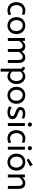

<svg xmlns="http://www.w3.org/2000/svg" viewBox="2398 -3198 1021 5856"><g transform="rotate(90 2908.0 -270.5)"><path d="M412 -425Q383 -439 358 -445.5Q333 -452 302 -452Q267 -452 236.5 -439Q206 -426 184 -401.5Q162 -377 149.5 -342Q137 -307 137 -262Q137 -221 148.5 -186Q160 -151 181 -124.5Q202 -98 231 -83Q260 -68 296 -68Q334 -68 361 -76Q388 -84 419 -101L447 -25Q415 -8 377 2Q339 12 290 12Q234 12 189 -8Q144 -28 112 -64Q80 -100 62.5 -150Q45 -200 45 -260Q45 -316 62.5 -365.5Q80 -415 113 -452Q146 -489 192.5 -510.5Q239 -532 297 -532Q342 -532 375 -524Q408 -516 439 -501Z M928 -260Q928 -299 915.5 -334Q903 -369 880.5 -395Q858 -421 827.5 -436.5Q797 -452 761 -452Q682 -452 638 -400Q594 -348 594 -262Q594 -223 606.5 -187.5Q619 -152 641.5 -125.5Q664 -99 694.5 -83.5Q725 -68 761 -68Q800 -68 831 -82Q862 -96 883.5 -121.5Q905 -147 916.5 -182Q928 -217 928 -260ZM502 -260Q502 -323 522 -373.5Q542 -424 576.5 -459Q611 -494 658.5 -513Q706 -532 761 -532Q815 -532 862.5 -513Q910 -494 945 -459Q980 -424 1000 -374Q1020 -324 1020 -262Q1020 -200 1000.5 -149.5Q981 -99 946 -63Q911 -27 863.5 -7.5Q816 12 761 12Q705 12 657.5 -8Q610 -28 575.5 -64Q541 -100 521.5 -150Q502 -200 502 -260Z M1227 -433Q1255 -475 1297.5 -503.5Q1340 -532 1396 -532Q1458 -532 1497 -502.5Q1536 -473 1553 -422Q1584 -468 1626.5 -500Q1669 -532 1732 -532Q1774 -532 1805.5 -518Q1837 -504 1858 -478.5Q1879 -453 1889.5 -417.5Q1900 -382 1900 -339V0H1810V-332Q1810 -386 1785 -419.5Q1760 -453 1716 -453Q1693 -453 1672 -444Q1651 -435 1632 -419.5Q1613 -404 1596 -383.5Q1579 -363 1565 -341V0H1475V-332Q1475 -386 1450 -419.5Q1425 -453 1381 -453Q1359 -453 1338 -444.5Q1317 -436 1297.5 -421Q1278 -406 1261 -386Q1244 -366 1230 -344V0H1140V-520H1227Z M2034 -520Q2126 -520 2149 -447Q2156 -458 2170.5 -473Q2185 -488 2206 -501Q2227 -514 2254 -523Q2281 -532 2314 -532Q2359 -532 2400.5 -514Q2442 -496 2473.5 -462Q2505 -428 2524 -378Q2543 -328 2543 -265Q2543 -203 2524.5 -152Q2506 -101 2474.5 -64.5Q2443 -28 2402 -8Q2361 12 2316 12Q2269 12 2229.5 -6.5Q2190 -25 2164 -49V220H2074V-387Q2074 -421 2057.5 -435.5Q2041 -450 2015 -450ZM2451 -262Q2451 -307 2438.5 -342.5Q2426 -378 2404.5 -403Q2383 -428 2354.5 -441Q2326 -454 2294 -454Q2251 -454 2216.5 -432.5Q2182 -411 2164 -386V-130Q2190 -103 2223.5 -85.5Q2257 -68 2298 -68Q2332 -68 2360 -82Q2388 -96 2408.5 -121.5Q2429 -147 2440 -182.5Q2451 -218 2451 -262Z M3054 -260Q3054 -299 3041.5 -334Q3029 -369 3006.5 -395Q2984 -421 2953.5 -436.5Q2923 -452 2887 -452Q2808 -452 2764 -400Q2720 -348 2720 -262Q2720 -223 2732.5 -187.5Q2745 -152 2767.5 -125.5Q2790 -99 2820.5 -83.5Q2851 -68 2887 -68Q2926 -68 2957 -82Q2988 -96 3009.5 -121.5Q3031 -147 3042.5 -182Q3054 -217 3054 -260ZM2628 -260Q2628 -323 2648 -373.5Q2668 -424 2702.5 -459Q2737 -494 2784.5 -513Q2832 -532 2887 -532Q2941 -532 2988.5 -513Q3036 -494 3071 -459Q3106 -424 3126 -374Q3146 -324 3146 -262Q3146 -200 3126.5 -149.5Q3107 -99 3072 -63Q3037 -27 2989.5 -7.5Q2942 12 2887 12Q2831 12 2783.5 -8Q2736 -28 2701.5 -64Q2667 -100 2647.5 -150Q2628 -200 2628 -260Z M3259 -117Q3285 -94 3324.5 -80Q3364 -66 3409 -66Q3465 -66 3493.5 -84.5Q3522 -103 3522 -132Q3522 -147 3516.5 -160Q3511 -173 3496.5 -185Q3482 -197 3457 -208.5Q3432 -220 3392 -234Q3318 -259 3282 -293.5Q3246 -328 3246 -389Q3246 -419 3259.5 -445Q3273 -471 3298.5 -490.5Q3324 -510 3360.5 -521Q3397 -532 3444 -532Q3495 -532 3533.5 -521.5Q3572 -511 3603 -495L3578 -421Q3551 -437 3516.5 -447Q3482 -457 3440 -457Q3388 -457 3361 -436Q3334 -415 3334 -390Q3334 -378 3338.5 -368Q3343 -358 3355 -349Q3367 -340 3387 -331Q3407 -322 3437 -312Q3486 -295 3520 -277.5Q3554 -260 3575 -239Q3596 -218 3605 -193.5Q3614 -169 3614 -139Q3614 -104 3599 -76Q3584 -48 3557 -28.5Q3530 -9 3491.5 1.5Q3453 12 3406 12Q3346 12 3299 -3Q3252 -18 3221 -42Z M3824 0H3734V-520H3824ZM3779 -609Q3753 -609 3734.5 -627.5Q3716 -646 3716 -672Q3716 -701 3733 -718Q3750 -735 3779 -735Q3805 -735 3823.5 -716.5Q3842 -698 3842 -672Q3842 -643 3825 -626Q3808 -609 3779 -609Z M4316 -425Q4287 -439 4262 -445.5Q4237 -452 4206 -452Q4171 -452 4140.5 -439Q4110 -426 4088 -401.5Q4066 -377 4053.5 -342Q4041 -307 4041 -262Q4041 -221 4052.5 -186Q4064 -151 4085 -124.5Q4106 -98 4135 -83Q4164 -68 4200 -68Q4238 -68 4265 -76Q4292 -84 4323 -101L4351 -25Q4319 -8 4281 2Q4243 12 4194 12Q4138 12 4093 -8Q4048 -28 4016 -64Q3984 -100 3966.5 -150Q3949 -200 3949 -260Q3949 -316 3966.5 -365.5Q3984 -415 4017 -452Q4050 -489 4096.5 -510.5Q4143 -532 4201 -532Q4246 -532 4279 -524Q4312 -516 4343 -501Z M4546 0H4456V-520H4546ZM4501 -609Q4475 -609 4456.5 -627.5Q4438 -646 4438 -672Q4438 -701 4455 -718Q4472 -735 4501 -735Q4527 -735 4545.5 -716.5Q4564 -698 4564 -672Q4564 -643 4547 -626Q4530 -609 4501 -609Z M5092 -260Q5092 -299 5079.5 -334Q5067 -369 5044.5 -395Q5022 -421 4991.5 -436.5Q4961 -452 4925 -452Q4846 -452 4802 -400Q4758 -348 4758 -262Q4758 -223 4770.5 -187.5Q4783 -152 4805.5 -125.5Q4828 -99 4858.5 -83.5Q4889 -68 4925 -68Q4964 -68 4995 -82Q5026 -96 5047.5 -121.5Q5069 -147 5080.5 -182Q5092 -217 5092 -260ZM4666 -260Q4666 -323 4686 -373.5Q4706 -424 4740.5 -459Q4775 -494 4822.5 -513Q4870 -532 4925 -532Q4979 -532 5026.5 -513Q5074 -494 5109 -459Q5144 -424 5164 -374Q5184 -324 5184 -262Q5184 -200 5164.5 -149.5Q5145 -99 5110 -63Q5075 -27 5027.5 -7.5Q4980 12 4925 12Q4869 12 4821.5 -8Q4774 -28 4739.5 -64Q4705 -100 4685.5 -150Q4666 -200 4666 -260ZM4822 -636 5011 -761 5053 -677 4853 -575Z M5391 -433Q5419 -475 5462.5 -503.5Q5506 -532 5566 -532Q5654 -532 5697.5 -479Q5741 -426 5741 -339V0H5651V-329Q5651 -386 5625 -419.5Q5599 -453 5551 -453Q5528 -453 5506 -444.5Q5484 -436 5463.5 -421Q5443 -406 5425.5 -386Q5408 -366 5394 -344V0H5304V-520H5391Z"/></g></svg>

Font: ABeeZee
Style: Regular
Weight: 400
Designer: Anja Meiners
Foundry: Anja Meiners
Version: Version 1.001